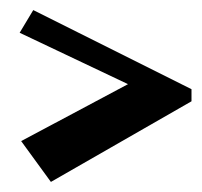

<svg xmlns="http://www.w3.org/2000/svg" viewBox="-20 -508 400 381"><path d="M46 -488 360 -331V-307L81 -147L22 -228L234 -341L19 -443Z"/></svg>

Font: Jaini Purva
Style: Regular
Weight: 400
Designer: Maithili Shingre, Girish Dalvi (Devanagari), Taresh Vohra (Latin)
Foundry: Ek Type
Version: Version 2.000; ttfautohint (v1.8.4.7-5d5b)